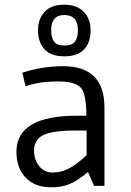

<svg xmlns="http://www.w3.org/2000/svg" viewBox="-20 -792 556 818"><path d="M307 -299H348Q348 -390 325 -417.5Q302 -445 227 -445Q144 -445 89 -424L75 -482Q159 -510 249 -510Q425 -510 425 -334V0H381L355 -59Q309 -21 275.5 -7.5Q242 6 198 6Q128 6 89 -35.5Q50 -77 50 -145Q50 -299 307 -299ZM349 -236H304Q202 -236 163.5 -216Q125 -196 125 -151Q125 -111 147 -84Q169 -57 204 -57Q240 -57 272.5 -73.5Q305 -90 349 -131ZM366 -663Q366 -611 338 -581.5Q310 -552 254 -552Q198 -552 170 -581.5Q142 -611 142 -663Q142 -711 170 -741.5Q198 -772 253 -772Q308 -772 337 -741.5Q366 -711 366 -663ZM254 -728Q198 -728 198 -663Q198 -632 210 -615Q222 -598 254 -598Q287 -598 299.5 -615Q312 -632 312 -663Q312 -728 254 -728Z"/></svg>

Font: Gudea
Style: Regular
Weight: 400
Designer: Agustina Mingote
Foundry: Agustina Mingote
Version: Version 1.002